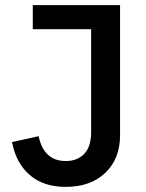

<svg xmlns="http://www.w3.org/2000/svg" viewBox="-20 -718 571 750"><path d="M449 -190Q449 -98 391.5 -43Q334 12 237 12Q149 12 95.5 -35Q42 -82 27 -163L131 -186Q151 -89 237 -89Q283 -89 309.5 -117.5Q336 -146 336 -202V-604H108V-698H449Z"/></svg>

Font: IBM Plex Sans KR Medm
Style: Regular
Weight: 500
Designer: Mike Abbink; Paul van der Laan; Pieter van Rosmalen; Wujin Sim; Chorong Kim; Dohee Lee;
Foundry: Sandoll Inc.
Version: Version 1.003